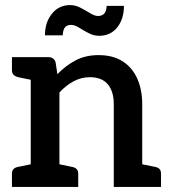

<svg xmlns="http://www.w3.org/2000/svg" viewBox="-20 -736 670 756"><path d="M101 0V-511H170Q193 -511 199 -490L206 -444Q239 -478 278 -498.5Q317 -519 368 -519Q425 -519 463 -494.5Q501 -470 520.5 -426.5Q540 -383 540 -326V0H428V-326Q428 -376 404.5 -404Q381 -432 334 -432Q300 -432 270 -416Q240 -400 214 -372V0ZM27 0V-52Q27 -64 33.5 -70.5Q40 -77 52 -79L115 -92L127 0ZM188 0 200 -92 263 -79Q275 -77 281.5 -70.5Q288 -64 288 -52V0ZM514 0 526 -92 590 -79Q602 -77 608 -70.5Q614 -64 614 -52V0ZM127 -511 115 -419 52 -432Q40 -435 33.5 -441.5Q27 -448 27 -460V-511ZM366 -673Q381 -673 390 -682Q399 -691 400 -713H468Q468 -661 441.5 -628Q415 -595 370 -595Q349 -595 329 -605.5Q309 -616 291.5 -627Q274 -638 260 -638Q244 -638 236 -628.5Q228 -619 227 -597H157Q157 -648 184.5 -682Q212 -716 256 -716Q277 -716 297 -705.5Q317 -695 335 -684Q353 -673 366 -673Z"/></svg>

Font: Aleo SemiBold
Style: Regular
Weight: 600
Designer: Alessio Laiso
Foundry: Alessio Laiso
Version: Version 2.001;gftools[0.9.29]